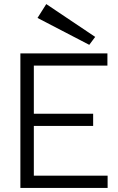

<svg xmlns="http://www.w3.org/2000/svg" viewBox="-20 -922 577 942"><path d="M80 0V-660H507V-600H146V-364H437V-304H146V-60H508V0ZM418 -702 164 -834 207 -902 447 -741Z"/></svg>

Font: Lil Grotesk
Style: Regular
Weight: 400
Designer: Bastien Sozeau
Foundry: NBR — Bastien Sozeau
Version: Version 4.002; ttfautohint (v1.8.4.7-5d5b)